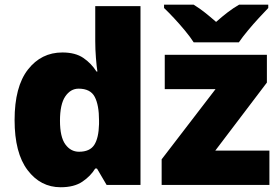

<svg xmlns="http://www.w3.org/2000/svg" viewBox="-20 -786 1190 816"><path d="M237.8 9.8Q152.3 9.8 97.2 -63Q42 -135.7 42 -275.9Q42 -417.5 98.6 -490.2Q155.3 -563 245.1 -563Q300.3 -563 334.2 -539.8Q368.2 -516.6 390.1 -481.9H394Q390.6 -502.9 387.7 -539.8Q384.8 -576.7 384.8 -611.8V-759.8H577.1V0H433.1L392.1 -69.8H384.8Q364.7 -37.1 329.8 -13.7Q294.9 9.8 237.8 9.8ZM315.9 -141.1Q361.8 -141.1 380.6 -170.2Q399.4 -199.2 400.9 -258.8V-273.9Q400.9 -339.4 382.6 -374.3Q364.3 -409.2 314 -409.2Q279.8 -409.2 257.3 -376Q234.9 -342.8 234.9 -272.9Q234.9 -204.1 257.6 -172.6Q280.3 -141.1 315.9 -141.1ZM1125 0H667V-108.9L896 -407.2H680.2V-553.2H1114.3V-435.1L895 -146H1125ZM803.2 -606Q788.6 -628.9 766.1 -656Q743.7 -683.1 720 -708.5Q696.3 -733.9 677.2 -752V-766.1H803.2Q829.6 -749.5 850.8 -732.7Q872.1 -715.8 898.4 -692.9Q924.3 -715.8 947.3 -733.4Q970.2 -751 996.1 -766.1H1120.1V-752Q1103.5 -734.9 1080.1 -709.5Q1056.6 -684.1 1033.7 -656.5Q1010.7 -628.9 995.1 -606Z"/></svg>

Font: Open Sans ExtraBold
Style: Regular
Weight: 800
Designer: Monotype Design Team
Foundry: Monotype Imaging Inc.
Version: Version 3.003; ttfautohint (v1.8.4)